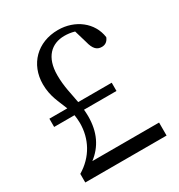

<svg xmlns="http://www.w3.org/2000/svg" viewBox="-171 -833 881 947"><g transform="rotate(-30 269.5 -359.5)"><path d="M122 -74C182 -120 215 -185 215 -276C215 -289 214 -302 213 -314H398V-361H207C198 -415 184 -461 184 -527C184 -629 237 -678 311 -678C328 -678 347 -676 368 -670L389 -599C400 -553 418 -538 445 -538C464 -538 479 -548 487 -569C475 -658 395 -719 298 -719C180 -719 100 -637 100 -524C100 -454 126 -411 145 -361H43V-314H159C161 -300 163 -284 163 -267C163 -178 121 -98 39 -49V0H502V-74Z"/></g></svg>

Font: Source Han Serif AKR9
Style: Regular
Weight: 400
Designer: Ryoko NISHIZUKA 西塚涼子 (kana & ideographs); Frank Grießhammer (Latin, Greek & Cyrillic); Sandoll Communications 산돌커뮤니케이션, 
Foundry: Adobe Systems Incorporated
Version: Version 1.005;hotconv 1.0.107;makeotfexe 2.5.65593